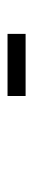

<svg xmlns="http://www.w3.org/2000/svg" viewBox="191 -1015 88 510"><g transform="rotate(-90 235.0 -760.0)"><path d="M235 -784H400V-736H235Z"/></g></svg>

Font: Facade Sud
Style: Regular
Weight: 100
Designer: Éléonore Fines
Foundry: Velvetyne Type Foundry
Version: Version 1.001;Glyphs 3.2 (3202)